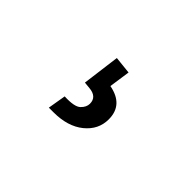

<svg xmlns="http://www.w3.org/2000/svg" viewBox="-46 -183 591 591"><g transform="rotate(45 250.0 113.0)"><path d="M172 241 182 182Q226 184 239.5 171Q253 158 253 143Q253 113 217 110L196 108L212 -15L269 -9L259 60Q328 73 328 136Q328 181 291 211Q254 241 192 241Z"/></g></svg>

Font: Radio Canada Condensed
Style: Regular
Weight: 400
Width: 3
Designer: Charles Daoud, Etienne Aubert Bonn, Alexandre Saumier Demers, Jacques Le Bailly
Foundry: Radio-Canada
Version: Version 2.104; ttfautohint (v1.8.4.7-5d5b);gftools[0.9.28.de